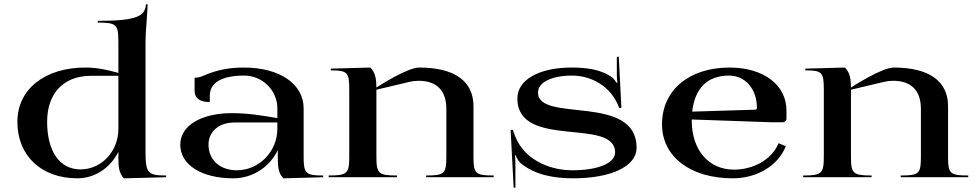

<svg xmlns="http://www.w3.org/2000/svg" viewBox="-20 -816 4488 884"><path d="M60 -255C60 -99 170.4 5 336 5C418.1 5 489.5 -44.7 525 -117.3V-87C525 -51 527.6 -18.6 550 5L745 0V-8C659.5 -8 650 -19.5 650 -120V-600C650 -656.1 651.6 -675.9 655.5 -723C657.2 -743.7 658.7 -768 660 -796H652C647.8 -741.6 611 -720 430 -720V-712C515.5 -712 525 -703.5 525 -625V-480.2C472.1 -495.4 424.2 -505 372.9 -505C185.2 -505 60 -404.4 60 -255ZM197 -255C197 -387.5 273.1 -467 400 -467H525V-222C525 -119 447 -36 351 -36C254.8 -36 197 -118.9 197 -255Z M810 -150C810 -57 907.8 5 1054 5C1144.4 5 1222.5 -48.1 1259 -125V-87C1259 -50.8 1261.5 -17.2 1285 5L1468 0V-8C1387 -8 1378 -17 1378 -95V-317C1378 -429.3 1268 -505 1103 -505C1035.7 -505 978.4 -494.5 917 -467.5C903.3 -461.5 890.8 -458 876 -458V-398C876 -364.2 899.4 -346 946 -346V-376C946 -435.6 1001.7 -468 1104 -468C1188.1 -468 1257 -400.3 1257 -317V-272C1183.7 -285 1121.2 -295 1047 -295C905 -295 810 -237 810 -150ZM940 -150C940 -210.9 988 -252 1060 -252H1257V-223C1257 -118.1 1172.7 -32 1070 -32C993.4 -32 940 -79.2 940 -150Z M1493 0H1808V-8C1722.5 -8 1713 -16.7 1713 -95V-403L1865 -439C1879.7 -442.5 1892.6 -444 1907.7 -444C1990.5 -444 2035 -398.9 2035 -315V-95C2035 -16.7 2027 -8 1942 -8V0H2253V-8C2168 -8 2160 -16.7 2160 -95V-327C2160 -442.7 2072.5 -505 1910.1 -505C1854.8 -505 1719 -417 1713 -413C1713 -449 1708.7 -482.1 1685 -505L1503 -500V-492C1579.5 -492 1588 -483 1588 -405V-95C1588 -16.7 1578.5 -8 1493 -8Z M2331 -218 2345 48H2353V-43C2353 -56.5 2352.8 -92.5 2351 -101L2354 -102C2358 -87.5 2371.3 -69.5 2378 -64C2443.7 -10.1 2531.7 5 2620 5C2794.6 5 2911 -51 2911 -135C2911 -261.8 2797.5 -290 2684 -304.3C2570.5 -318.6 2457 -318.9 2457 -390C2457 -436.8 2519.8 -468 2614 -468C2704.6 -468 2789.8 -417.5 2825.5 -332.2L2831 -319H2841L2829 -555L2820 -554V-469C2820 -455 2821 -443 2823 -436L2818 -435C2817 -438 2806 -454 2799 -459C2747.5 -497.2 2678 -505 2611 -505C2461.6 -505 2362 -448.2 2362 -363C2362 -244.4 2474.5 -223.1 2587 -211C2699.5 -198.9 2812 -195.9 2812 -114C2812 -64.8 2733.2 -32 2615 -32C2500.1 -32 2390.1 -88.6 2352 -189L2341 -218Z M3028 -244C3028 -94.6 3158.4 5 3354 5C3459.8 5 3561.2 -49.1 3598 -143L3564.5 -156.6C3532.6 -79.1 3446.7 -35 3359 -35C3243.1 -35 3165 -125 3165 -260V-265.9L3533 -253H3583C3592.9 -253 3601 -260.2 3601 -269V-307.5C3601 -424.5 3496.2 -505 3339 -505C3152.4 -505 3028 -400.6 3028 -244ZM3167.2 -302.1C3178.9 -410.2 3237.4 -468 3336 -468C3412.2 -468 3465 -406.5 3465 -318C3465 -314.2 3461.9 -311.1 3458 -311Z M3678 0H3993V-8C3907.5 -8 3898 -16.7 3898 -95V-403L4050 -439C4064.7 -442.5 4077.6 -444 4092.7 -444C4175.5 -444 4220 -398.9 4220 -315V-95C4220 -16.7 4212 -8 4127 -8V0H4438V-8C4353 -8 4345 -16.7 4345 -95V-327C4345 -442.7 4257.5 -505 4095.1 -505C4039.8 -505 3904 -417 3898 -413C3898 -449 3893.7 -482.1 3870 -505L3688 -500V-492C3764.5 -492 3773 -483 3773 -405V-95C3773 -16.7 3763.5 -8 3678 -8Z"/></svg>

Font: Prida01
Style: Black
Weight: 900
Designer: gluk
Foundry: gluk
Version: Version 00.072